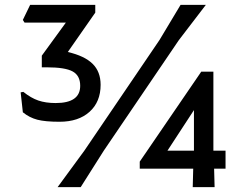

<svg xmlns="http://www.w3.org/2000/svg" viewBox="-20 -770 1003 790"><path d="M394 -421Q394 -351 348.5 -310Q303 -269 225 -269Q166 -269 133.5 -277.5Q101 -286 74 -308L65 -390L76 -392Q107 -367 137.5 -356.5Q168 -346 209 -346Q310 -346 310 -417Q310 -459 279 -476Q248 -493 173 -493H152V-541L251 -677H81L74 -688L104 -750H372V-718L259 -556Q328 -540 361 -507.5Q394 -475 394 -421ZM327 -150 636 -605 723 -750H827L716 -605L407 -150L312 0H217ZM908 -76H861L863 0H773L775 -76H555V-105L808 -475H858V-150H908ZM778 -150V-317L669 -150Z"/></svg>

Font: Farro Light
Style: Regular
Weight: 300
Designer: Aceler Chua
Foundry: Grayscale Limited
Version: Version 1.101